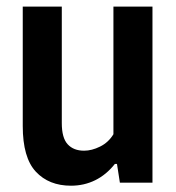

<svg xmlns="http://www.w3.org/2000/svg" viewBox="-20 -566 546 595"><path d="M50.5 -175.5V-545.5H171.5V-184.5Q171.5 -138.5 189.8 -118.8Q208 -99 240.5 -99Q264.5 -99 290.2 -111.8Q316 -124.5 331.5 -150V-545.5H452.5V0H351.5L342.5 -58H336Q309.5 -24.5 275 -7.5Q240.5 9.5 200 9.5Q131.5 9.5 91 -34Q50.5 -77.5 50.5 -175.5Z"/></svg>

Font: Encode Sans Condensed SemiBold
Style: Regular
Weight: 600
Width: 3
Designer: Multiple Designers
Foundry: Impallari Type
Version: Version 2.000